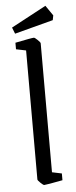

<svg xmlns="http://www.w3.org/2000/svg" viewBox="-56 -809 334 848"><g transform="rotate(-5 111.5 -385.0)"><path d="M77 -18V-590L33 -599V-628Q107 -643 116 -643Q120 -643 132 -631.5Q144 -620 144 -616V-44L187 -35V-5Q114 9 105 9Q101 9 89 -2.5Q77 -14 77 -18ZM24 -696 179 -779 210 -734 206 -713 35 -668Z"/></g></svg>

Font: Grenze Light
Style: Regular
Weight: 300
Designer: Renata Polastri
Foundry: Omnibus-Type
Version: Version 1.002; ttfautohint (v1.8)